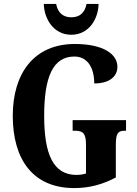

<svg xmlns="http://www.w3.org/2000/svg" viewBox="-20 -948 696 978"><path d="M343 -771C434 -771 481 -853 482 -928H421C411 -880 384 -860 343 -860C304 -860 275 -880 266 -928H203C205 -853 252 -771 343 -771ZM358 10C435 10 502 -8 570 -44V-208C570 -266 579 -282 614 -282H622V-336H350V-282H364C404 -282 418 -266 418 -212V-64C401 -59 384 -57 370 -57C250 -57 205 -164 205 -358C205 -555 249 -660 359 -660C425 -660 460 -604 460 -523C541 -523 578 -561 578 -608C578 -673 505 -724 361 -724C153 -724 45 -574 45 -358C45 -137 147 10 358 10Z"/></svg>

Font: Noto Serif Thai ExtraCondensed ExtraBold
Style: Regular
Weight: 800
Width: 2
Designer: Monotype Design Team
Foundry: Monotype Imaging Inc.
Version: Version 2.002